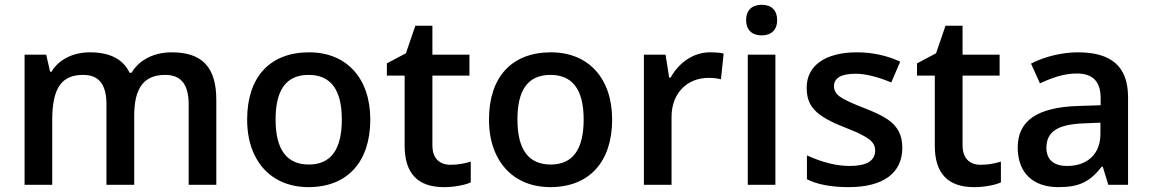

<svg xmlns="http://www.w3.org/2000/svg" viewBox="-20 -767 4781 797"><path d="M537.1 -286.1C537.1 -401.4 576.7 -456.1 666 -456.1C732.4 -456.1 763.2 -415.5 763.2 -333V0H877.9V-352.1C877.9 -485.4 821.8 -549.8 692.9 -549.8C618.2 -549.8 557.6 -518.1 525.9 -464.8H518.1C491.2 -521.5 436 -549.8 353 -549.8C284.7 -549.8 223.6 -520.5 193.8 -469.2H188L171.9 -540H82V0H196.8V-269C196.8 -403.3 236.8 -456.1 325.2 -456.1C391.6 -456.1 421.9 -415.5 421.9 -333V0H537.1Z M1517.1 -271C1517.1 -441.4 1419.4 -549.8 1263.2 -549.8C1099.6 -549.8 1005.9 -446.3 1005.9 -271C1005.9 -214.8 1016.1 -165 1037.1 -122.6C1078.6 -37.1 1159.2 9.8 1260.3 9.8C1421.9 9.8 1517.1 -94.7 1517.1 -271ZM1124 -271C1124 -390.1 1165 -456.1 1261.2 -456.1C1353 -456.1 1398.9 -394.5 1398.9 -271C1398.9 -146.5 1353.5 -84 1262.2 -84C1169.9 -84 1124 -146.5 1124 -271Z M1850.1 -83C1805.2 -83 1774.9 -108.9 1774.9 -164.1V-453.1H1928.7V-540H1774.9V-660.2H1704.1L1665 -545.9L1585.9 -503.9V-453.1H1659.7V-162.1C1659.7 -47.4 1713.9 9.8 1822.8 9.8C1865.7 9.8 1908.7 1.5 1934.1 -9.8V-96.2C1906.2 -87.4 1877.9 -83 1850.1 -83Z M2521 -271C2521 -441.4 2423.3 -549.8 2267.1 -549.8C2103.5 -549.8 2009.8 -446.3 2009.8 -271C2009.8 -214.8 2020 -165 2041 -122.6C2082.5 -37.1 2163.1 9.8 2264.2 9.8C2425.8 9.8 2521 -94.7 2521 -271ZM2127.9 -271C2127.9 -390.1 2168.9 -456.1 2265.1 -456.1C2356.9 -456.1 2402.8 -394.5 2402.8 -271C2402.8 -146.5 2357.4 -84 2266.1 -84C2173.8 -84 2127.9 -146.5 2127.9 -271Z M2926.8 -549.8C2860.4 -549.8 2799.3 -509.3 2763.7 -444.8H2757.8L2742.7 -540H2652.8V0H2767.6V-282.2C2767.6 -377.9 2830.1 -443.8 2921.9 -443.8C2939.5 -443.8 2956.5 -441.9 2972.7 -438L2983.9 -544.9C2968.8 -548.3 2949.7 -549.8 2926.8 -549.8Z M3077.1 -683.1C3077.1 -644 3100.6 -620.1 3142.1 -620.1C3182.6 -620.1 3206.1 -644 3206.1 -683.1C3206.1 -724.1 3182.6 -747.1 3142.1 -747.1C3100.6 -747.1 3077.1 -724.1 3077.1 -683.1ZM3198.7 -540H3084V0H3198.7Z M3725.6 -153.8C3725.6 -179.7 3720.7 -202.1 3710.9 -221.2C3691.4 -258.3 3658.2 -283.2 3568.8 -317.9C3515.6 -338.4 3481.4 -354.5 3465.8 -366.2C3449.7 -377.9 3441.9 -392.1 3441.9 -409.2C3441.9 -443.8 3472.2 -460.9 3532.7 -460.9C3572.3 -460.9 3621.6 -448.7 3679.7 -424.8L3716.8 -511.2C3660.2 -537.1 3600.1 -549.8 3536.6 -549.8C3408.2 -549.8 3328.6 -496.1 3328.6 -403.8C3328.6 -327.1 3363.3 -286.1 3487.8 -237.8C3519.5 -225.6 3544.4 -214.4 3562.5 -204.6C3598.1 -185.1 3612.8 -169.4 3612.8 -142.1C3612.8 -99.6 3577.6 -78.1 3506.8 -78.1C3452.1 -78.1 3393.1 -92.8 3329.6 -122.1V-22.9C3373 -1 3431.2 9.8 3502.9 9.8C3646 9.8 3725.6 -48.3 3725.6 -153.8Z M4050.8 -83C4005.9 -83 3975.6 -108.9 3975.6 -164.1V-453.1H4129.4V-540H3975.6V-660.2H3904.8L3865.7 -545.9L3786.6 -503.9V-453.1H3860.4V-162.1C3860.4 -47.4 3914.6 9.8 4023.4 9.8C4066.4 9.8 4109.4 1.5 4134.8 -9.8V-96.2C4106.9 -87.4 4078.6 -83 4050.8 -83Z M4662.6 0V-363.8C4662.6 -492.2 4591.8 -549.8 4454.6 -549.8C4392.6 -549.8 4318.4 -533.7 4259.8 -502.9L4296.9 -420.9C4343.8 -442.9 4394.5 -461.9 4449.7 -461.9C4517.6 -461.9 4548.8 -427.7 4548.8 -358.9V-330.1L4455.6 -327.1C4286.1 -321.8 4204.6 -266.1 4204.6 -154.8C4204.6 -49.8 4267.6 9.8 4373.5 9.8C4456.1 9.8 4501.5 -9.3 4553.7 -75.2H4557.6L4580.6 0ZM4409.7 -78.1C4352.5 -78.1 4323.7 -105.5 4323.7 -153.8C4323.7 -220.2 4370.6 -251 4478.5 -254.9L4547.9 -257.8V-210.9C4547.9 -127 4493.2 -78.1 4409.7 -78.1Z"/></svg>

Font: Open Sans 600
Style: Regular
Weight: 600
Foundry: Ascender Corporation
Version: Version 1.100;PS 001.100;hotconv 1.0.88;makeotf.lib2.5.64775